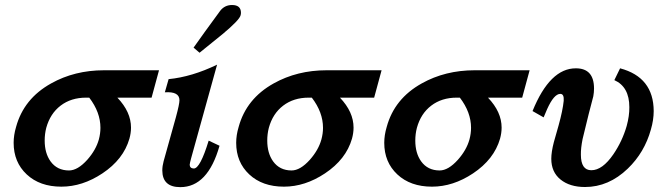

<svg xmlns="http://www.w3.org/2000/svg" viewBox="-20 -731 2665 770"><path d="M397 -449.2H617.7L587.9 -339.4H450.7Q505.4 -282.2 505.4 -219.2Q505.4 -197.8 499 -174.8Q475.1 -91.8 390.6 -35.6Q310.5 17.6 226.1 17.6Q139.6 17.6 87.2 -31.5Q34.7 -80.6 34.7 -158.2Q34.7 -189 44.4 -221.7Q75.2 -335.4 185.1 -396.5Q279.3 -449.2 397 -449.2ZM376.5 -171.9Q382.8 -195.8 382.8 -218.3Q382.8 -280.8 337.9 -339.4H325.2Q265.1 -339.4 223.1 -307.4Q181.2 -275.4 165.5 -218.3Q159.2 -193.8 159.2 -167.5Q159.2 -116.7 182.6 -84Q209 -47.4 256.8 -47.4Q291.5 -47.4 330.1 -90.3Q364.7 -129.4 376.5 -171.9Z M641.1 -360.8 656.2 -413.6Q750 -422.9 850.6 -471.7L746.6 -96.7Q741.2 -77.1 740.7 -69.8Q741.7 -55.7 757.3 -55.2Q782.7 -55.2 816.9 -167L860.4 -146.5Q813.5 19.5 703.1 19.5Q631.3 19.5 630.9 -47.4Q630.9 -64.9 636.2 -84.5L685.5 -261.2Q699.7 -313.5 699.7 -329.1Q699.7 -364.7 641.1 -360.8ZM910.6 -710.9Q946.3 -710.9 946.3 -679.7Q946.3 -674.8 944.8 -669.4Q939.9 -650.4 872.6 -594.2Q839.4 -567.4 780.3 -519.5L756.3 -540Q793 -592.3 863.3 -688Q881.3 -710.9 910.6 -710.9Z M1289.6 -449.2H1510.3L1480.5 -339.4H1343.3Q1397.9 -282.2 1397.9 -219.2Q1397.9 -197.8 1391.6 -174.8Q1367.7 -91.8 1283.2 -35.6Q1203.1 17.6 1118.7 17.6Q1032.2 17.6 979.7 -31.5Q927.2 -80.6 927.2 -158.2Q927.2 -189 937 -221.7Q967.8 -335.4 1077.6 -396.5Q1171.9 -449.2 1289.6 -449.2ZM1269 -171.9Q1275.4 -195.8 1275.4 -218.3Q1275.4 -280.8 1230.5 -339.4H1217.8Q1157.7 -339.4 1115.7 -307.4Q1073.7 -275.4 1058.1 -218.3Q1051.8 -193.8 1051.8 -167.5Q1051.8 -116.7 1075.2 -84Q1101.6 -47.4 1149.4 -47.4Q1184.1 -47.4 1222.7 -90.3Q1257.3 -129.4 1269 -171.9Z M1883.3 -449.2H2104L2074.2 -339.4H1937Q1991.7 -282.2 1991.7 -219.2Q1991.7 -197.8 1985.4 -174.8Q1961.4 -91.8 1877 -35.6Q1796.9 17.6 1712.4 17.6Q1626 17.6 1573.5 -31.5Q1521 -80.6 1521 -158.2Q1521 -189 1530.8 -221.7Q1561.5 -335.4 1671.4 -396.5Q1765.6 -449.2 1883.3 -449.2ZM1862.8 -171.9Q1869.1 -195.8 1869.1 -218.3Q1869.1 -280.8 1824.2 -339.4H1811.5Q1751.5 -339.4 1709.5 -307.4Q1667.5 -275.4 1651.9 -218.3Q1645.5 -193.8 1645.5 -167.5Q1645.5 -116.7 1668.9 -84Q1695.3 -47.4 1743.2 -47.4Q1777.8 -47.4 1816.4 -90.3Q1851.1 -129.4 1862.8 -171.9Z M2227.1 -354.5Q2201.7 -354.5 2174.3 -293.5Q2170.4 -285.6 2160.2 -260.3L2115.7 -285.6Q2185.5 -457.5 2289.6 -457Q2362.3 -457 2362.3 -376Q2362.3 -360.8 2359.4 -344.7Q2343.8 -287.6 2316.4 -173.3Q2309.1 -136.7 2309.6 -110.8Q2309.6 -48.3 2351.6 -48.3Q2396 -48.3 2439.9 -112.3Q2475.6 -164.6 2493.2 -225.6Q2504.4 -266.6 2503.9 -301.3Q2503.9 -382.8 2443.8 -409.7L2466.8 -457Q2601.1 -421.4 2601.6 -285.6Q2601.6 -250 2590.3 -211.4Q2564.9 -119.6 2497.6 -54.7Q2420.9 19 2326.2 19Q2265.1 19 2228 -11Q2190.9 -41 2190.9 -94.2Q2190.9 -121.1 2201.2 -161.1Q2210.4 -194.3 2220.2 -228Q2236.8 -288.1 2240.7 -326.7Q2242.7 -354.5 2227.1 -354.5Z"/></svg>

Font: Accordance
Style: Bold-Italic
Weight: 700
Italic angle: -11°
Version: Version 1.2 (build January 31, 2020) Miklal Software Solutio